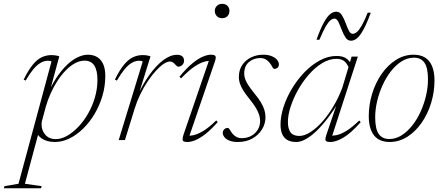

<svg xmlns="http://www.w3.org/2000/svg" viewBox="-95 -731 2318 1002"><path d="M125 -103.5Q123 -98 122.5 -92Q122 -86 122 -80.5Q122 -50.5 141.5 -27.8Q161 -5 196 -5Q224.5 -5 254.8 -22Q285 -39 313.5 -68.8Q342 -98.5 364.5 -137.8Q387 -177 400.2 -222Q413.5 -267 413.5 -314Q413.5 -364.5 396.8 -389.5Q380 -414.5 347 -414.5Q321.5 -414.5 296.8 -401.2Q272 -388 248.8 -364.2Q225.5 -340.5 205.5 -310Q185.5 -279.5 169.8 -244.5Q154 -209.5 144 -174ZM91 -53.5 110.5 -53 35 228 122.5 240.5 119 251.5H-75L-71.5 240.5L1.5 228L173.5 -409Q172 -412 167.5 -413Q163 -414 154.5 -414Q136 -414 116.8 -403Q97.5 -392 78.2 -368.8Q59 -345.5 39 -310.5L28.5 -315.5Q53.5 -366.5 76.8 -394.2Q100 -422 124 -432.8Q148 -443.5 173 -443.5Q185.5 -443.5 196.8 -441.5Q208 -439.5 214.5 -437L158 -229L151.5 -236.5Q186.5 -313 223.8 -358.8Q261 -404.5 297 -425Q333 -445.5 362 -445.5Q407 -445.5 430.8 -417Q454.5 -388.5 454.5 -335Q454.5 -282 439.8 -231.5Q425 -181 399 -137Q373 -93 339.2 -60Q305.5 -27 267.8 -8.5Q230 10 192 10Q149.5 10 123 -8.2Q96.5 -26.5 91 -53.5Z M649.5 -409Q648 -412 643.5 -413Q639 -414 630.5 -414Q612 -414 592.8 -403Q573.5 -392 554.5 -368.8Q535.5 -345.5 515 -310.5L504.5 -315.5Q529.5 -366.5 552.8 -394.2Q576 -422 600 -432.8Q624 -443.5 649 -443.5Q657.5 -443.5 665.5 -442.8Q673.5 -442 680 -440.2Q686.5 -438.5 690.5 -437L623 -220.5H617Q648.5 -289.5 684.5 -339.8Q720.5 -390 757.5 -417.5Q794.5 -445 828.5 -445Q848 -445 856.8 -436.5Q865.5 -428 865.5 -414.5Q865.5 -405 861.2 -398Q857 -391 850.2 -387Q843.5 -383 836.5 -383Q832 -383 827.2 -386.8Q822.5 -390.5 818 -396Q813.5 -401.5 806.8 -405.8Q800 -410 792.5 -410Q777.5 -410 758 -396.8Q738.5 -383.5 717.2 -360Q696 -336.5 675 -305.2Q654 -274 636.5 -237.5Q619 -201 607 -162L557 0H524.5Z M863.5 -30.5 999 -425.5 1012 -413Q995.5 -415 973.2 -409.5Q951 -404 921 -384.2Q891 -364.5 850 -322L841.5 -330.5Q878 -375 908.8 -400.2Q939.5 -425.5 964 -435.5Q988.5 -445.5 1005 -445.5Q1027 -445.5 1030 -437Q1033 -428.5 1025.5 -407L889.5 -10.5L876.5 -23Q892 -21 913.5 -25.2Q935 -29.5 964.5 -46.8Q994 -64 1033.5 -102.5L1041.5 -94Q1006 -54 977 -31.5Q948 -9 924.8 0.5Q901.5 10 883 10Q861 10 858.5 0.8Q856 -8.5 863.5 -30.5ZM1026 -674.5Q1026 -684.5 1031 -693Q1036 -701.5 1044.5 -706.2Q1053 -711 1064 -711Q1082 -711 1092.2 -700.5Q1102.5 -690 1102.5 -674.5Q1102.5 -663.5 1098 -654.8Q1093.5 -646 1084.8 -641Q1076 -636 1064 -636Q1047 -636 1036.5 -647Q1026 -658 1026 -674.5Z M1094 -63.5Q1100 -62 1105.2 -52.8Q1110.5 -43.5 1119 -32.5Q1128 -22 1139.8 -16Q1151.5 -10 1167 -10Q1194.5 -10 1216 -21.8Q1237.5 -33.5 1250 -53.8Q1262.5 -74 1262.5 -100Q1262.5 -115 1257.5 -131.2Q1252.5 -147.5 1240.5 -167.8Q1228.5 -188 1207 -214.5Q1185.5 -241 1173.2 -261.2Q1161 -281.5 1156.2 -297.8Q1151.5 -314 1151.5 -328.5Q1151.5 -365.5 1169 -391.5Q1186.5 -417.5 1215.5 -431.5Q1244.5 -445.5 1278.5 -445.5Q1305 -445.5 1323.2 -437.8Q1341.5 -430 1351 -418.5Q1360.5 -407 1360.5 -395Q1360.5 -388.5 1357.8 -383Q1355 -377.5 1349 -374.5Q1343 -371.5 1334.5 -371.5Q1330 -373.5 1325.2 -383.2Q1320.5 -393 1311.5 -404Q1303 -415 1291.2 -421.5Q1279.5 -428 1263.5 -428Q1228.5 -428 1204 -407.2Q1179.5 -386.5 1179.5 -346Q1179.5 -332.5 1184.5 -318.2Q1189.5 -304 1201 -286.2Q1212.5 -268.5 1233 -243Q1254 -218 1266.5 -197Q1279 -176 1284.8 -157Q1290.5 -138 1290.5 -119.5Q1290.5 -85 1272.2 -55.5Q1254 -26 1221.8 -8Q1189.5 10 1146 10Q1120 10 1102.5 3Q1085 -4 1076.2 -15.2Q1067.5 -26.5 1067.5 -37.5Q1067.5 -45 1071 -51Q1074.5 -57 1080.5 -60.2Q1086.5 -63.5 1094 -63.5Z M1609.5 -31 1667 -200.5H1673.5Q1646.5 -155 1617.2 -116.5Q1588 -78 1558.8 -49.5Q1529.5 -21 1502 -5.5Q1474.5 10 1451 10Q1422 10 1403.8 -1Q1385.5 -12 1377.2 -32.5Q1369 -53 1369 -80.5Q1369 -124.5 1385 -173.8Q1401 -223 1429.5 -270Q1458 -317 1495.2 -355.2Q1532.5 -393.5 1575 -416.2Q1617.5 -439 1661.5 -439Q1697.5 -439 1716.5 -422.8Q1735.5 -406.5 1748.5 -379L1730.5 -364Q1721 -393 1705.5 -408.5Q1690 -424 1661 -424Q1623 -424 1586.2 -401.5Q1549.5 -379 1517 -342Q1484.5 -305 1460 -261Q1435.5 -217 1421.5 -173.5Q1407.5 -130 1407.5 -94.5Q1407.5 -59 1421.2 -40.2Q1435 -21.5 1467 -21.5Q1494 -21.5 1525.5 -41.8Q1557 -62 1588 -97Q1619 -132 1646 -177.8Q1673 -223.5 1692 -275L1727.5 -393.5L1740 -435.5H1772.5L1635 -11L1623 -23.5Q1639 -21.5 1660.2 -25.5Q1681.5 -29.5 1710.8 -46.8Q1740 -64 1779.5 -102L1787.5 -93.5Q1735.5 -35 1696.5 -12.5Q1657.5 10 1630 10Q1607 10 1604 1.5Q1601 -7 1609.5 -31ZM1840 -665Q1819 -607.5 1801.2 -575.5Q1783.5 -543.5 1768 -531Q1752.5 -518.5 1736.5 -518.5Q1719 -518.5 1707.8 -536Q1696.5 -553.5 1688 -576.2Q1679.5 -599 1671 -616.5Q1662.5 -634 1650.5 -634Q1640.5 -634 1629 -624.5Q1617.5 -615 1603.8 -591Q1590 -567 1572 -523.5H1556.5Q1577.5 -581.5 1595 -613.2Q1612.5 -645 1628.2 -657.5Q1644 -670 1660 -670Q1677.5 -670 1688.8 -652.5Q1700 -635 1708.2 -612.2Q1716.5 -589.5 1725 -572Q1733.5 -554.5 1745.5 -554.5Q1756 -554.5 1767.5 -564Q1779 -573.5 1793 -597.8Q1807 -622 1824 -665Z M2064 -445.5Q2099.5 -445.5 2123.8 -430.2Q2148 -415 2160.2 -385Q2172.5 -355 2172.5 -311.5Q2172.5 -251.5 2155 -194Q2137.5 -136.5 2105.5 -90.5Q2073.5 -44.5 2030.8 -17.2Q1988 10 1938 10Q1902.5 10 1878.2 -5.2Q1854 -20.5 1841.8 -50.8Q1829.5 -81 1829.5 -124Q1829.5 -184 1847 -241.5Q1864.5 -299 1896.5 -345Q1928.5 -391 1971.2 -418.2Q2014 -445.5 2064 -445.5ZM1936.5 -5.5Q1970.5 -5.5 2000.5 -24.5Q2030.5 -43.5 2056 -75.5Q2081.5 -107.5 2100 -148.2Q2118.5 -189 2128.5 -232.5Q2138.5 -276 2138.5 -317Q2138.5 -377 2120.2 -403.5Q2102 -430 2065.5 -430Q2031.5 -430 2001.2 -411Q1971 -392 1945.8 -360Q1920.5 -328 1902 -287.2Q1883.5 -246.5 1873.2 -203Q1863 -159.5 1863 -118.5Q1863 -58.5 1881.5 -32Q1900 -5.5 1936.5 -5.5Z"/></svg>

Font: Newsreader 24pt ExtraLight
Style: Italic
Weight: 250
Italic angle: -17°
Designer: Hugues Gentile
Foundry: Production Type
Version: Version 1.003